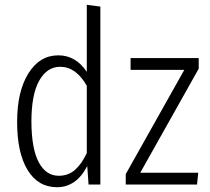

<svg xmlns="http://www.w3.org/2000/svg" viewBox="-20 -763 868 794"><path d="M338.9 -465.8V-743.2L395 -735.8V0H346.2L340.8 -76.2Q295.4 11.2 215.8 11.2Q137.7 11.2 94.2 -59.8Q50.8 -130.9 50.8 -258.8Q50.8 -384.8 97.4 -459.5Q144 -534.2 221.2 -534.2Q293.5 -534.2 338.9 -465.8ZM801.8 -522.9V-479L560.1 -48.8H799.8L794.9 0H500V-43L742.2 -474.1H520V-522.9ZM223.1 -36.1Q261.7 -36.1 289.3 -59.8Q316.9 -83.5 338.9 -129.9V-408.2Q294.4 -486.8 229 -486.8Q174.3 -486.8 142.1 -429.4Q109.9 -372.1 109.9 -259.8Q110.4 -148.4 140.1 -92.3Q169.9 -36.1 223.1 -36.1Z"/></svg>

Font: Fira Sans Compressed Light
Style: Regular
Weight: 300
Width: 1
Designer: Carrois Corporate & Edenspiekermann AG
Foundry: Carrois Corporate GbR & Edenspiekermann AG
Version: Version 4.203;PS 004.203;hotconv 1.0.88;makeotf.lib2.5.64775